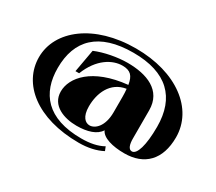

<svg xmlns="http://www.w3.org/2000/svg" viewBox="-132 -894 1428 1268"><g transform="rotate(30 582.5 -259.5)"><path d="M568 105C635 105 697 92 746 66L734 36C690 61 634 72 568 72C305 72 201 -63 201 -254C201 -466 321 -591 585 -591C840 -591 964 -468 964 -245C964 -103 938 -21 900 -21C874 -21 864 -54 864 -99V-313C864 -466 730 -514 585 -514C508 -514 413 -496 344 -467L313 -294H341C394 -429 489 -481 565 -481C626 -481 651 -454 661 -390C400 -364 296 -235 296 -130C296 -22 405 15 499 15C580 15 646 -5 675 -52C695 -6 773 15 863 15C1016 15 1107 -77 1107 -247C1107 -463 897 -624 585 -624C267 -624 58 -458 58 -254C58 -54 246 105 568 105ZM572 -30C540 -30 506 -58 506 -137C506 -238 549 -344 664 -362C666 -344 667 -324 667 -302V-185C667 -75 612 -30 572 -30Z"/></g></svg>

Font: Sprat
Style: Bold
Weight: 700
Designer: Ethan Nakache
Foundry: Collletttivo
Version: Version 2.000;Glyphs 3.2 (3217)